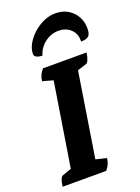

<svg xmlns="http://www.w3.org/2000/svg" viewBox="-166 -971 762 1043"><g transform="rotate(-20 214.5 -449.5)"><path d="M8 0Q15 -53 31 -58L83 -76L160 -560L99 -577Q101 -595 107.5 -610Q114 -625 128 -641H380Q376 -616 369.5 -600.5Q363 -585 356 -583L303 -566L226 -79L288 -64Q286 -46 280 -31.5Q274 -17 260 0ZM292 -899Q352 -899 390.5 -860Q429 -821 429 -762Q429 -731 416.5 -719Q404 -707 372 -707Q375 -749 347.5 -776.5Q320 -804 276 -804Q232 -804 196.5 -776.5Q161 -749 149 -707Q129 -707 116 -713.5Q103 -720 103 -732Q103 -762 120 -791.5Q137 -821 164.5 -845.5Q192 -870 225 -884.5Q258 -899 292 -899Z"/></g></svg>

Font: Petrona ExtraBold
Style: Italic
Weight: 800
Italic angle: -9°
Designer: Ringo R. Seeber
Foundry: Ringo R. Seeber
Version: Version 2.001; ttfautohint (v1.8.3)